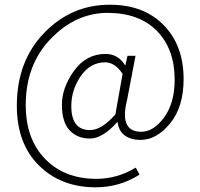

<svg xmlns="http://www.w3.org/2000/svg" viewBox="-20 -653 854 819"><path d="M363.8 -98.1Q413.6 -98.1 472.2 -165L502.9 -337.9Q470.7 -386.7 429.2 -387.2Q365.2 -387.2 324.7 -328.6Q284.2 -270 284.2 -201.2Q283.7 -98.1 363.8 -98.1ZM388.2 146Q240.2 146 146 52.7Q51.8 -40.5 51.8 -202.1Q51.8 -392.1 168.5 -512.7Q285.2 -633.3 449.2 -632.8Q593.3 -632.8 678.2 -545.9Q763.2 -459 763.2 -315.9Q763.2 -196.8 705.6 -126.5Q647.9 -56.2 579.1 -56.2Q538.1 -56.2 512.2 -75.2Q486.3 -94.2 481.9 -131.8H480Q417 -62 363.3 -62Q309.6 -62 276.4 -97.7Q244.1 -132.8 244.1 -206.1Q244.1 -279.3 295.9 -351.1Q347.7 -422.9 430.2 -422.9Q483.4 -422.9 513.2 -375H515.1L523.9 -415H558.1L522 -226.1Q487.8 -91.3 582 -90.8Q635.3 -90.8 680.2 -152.3Q725.1 -213.9 725.1 -313Q725.1 -442.9 649.9 -520.5Q574.2 -598.1 438.5 -598.1Q302.7 -597.7 196.3 -487.3Q89.8 -377 89.8 -205.1Q89.8 -60.1 172.4 24.9Q254.9 109.9 391.1 109.9Q480 109.9 559.1 62L575.2 91.8Q490.2 146 388.2 146Z"/></svg>

Font: SourceSansPro-Light
Style: Regular
Weight: 300
Designer: Paul D. Hunt
Foundry: Adobe Systems Incorporated
Version: Version 2.020;PS 2.0;hotconv 1.0.86;makeotf.lib2.5.63406